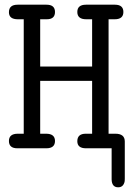

<svg xmlns="http://www.w3.org/2000/svg" viewBox="-20 -631 565 817"><path d="M56 -62H81V-549H56Q18 -549 18 -579Q18 -611 55 -611H178Q214 -611 214 -580Q214 -549 179 -549H151V-348H372V-549H347Q309 -549 309 -580Q309 -611 346 -611H469Q505 -611 505 -580Q505 -549 468 -549H442V-62H471Q511 -62 511 -29V128Q511 138 510 143Q504 166 483 166Q456 166 455 133V0H346Q309 0 309 -30Q309 -62 345 -62H372V-287H151V-62H176Q214 -62 214 -31Q214 0 177 0H54Q18 0 18 -31Q18 -62 56 -62Z"/></svg>

Font: CMU Typewriter Text
Style: Regular
Weight: 500
Monospace: yes
Version: Version 0.7.0